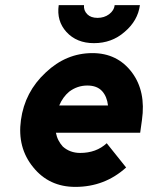

<svg xmlns="http://www.w3.org/2000/svg" viewBox="-20 -720 580 752"><path d="M529 -200 536 -250Q552 -362 497 -436Q440 -512 342 -512Q239 -512 159 -436Q77 -360 62 -250Q47 -142 110 -65Q172 12 275 12Q390 12 474 -64L398 -159Q357 -121 294 -121Q254 -121 226 -146Q216 -157 209 -170.5Q202 -184 199 -200ZM322 -385Q360 -385 380 -363Q399 -342 403 -307H212Q226 -340 251 -361Q283 -385 322 -385ZM210 -700Q201 -638 240 -595Q280 -551 348 -551Q418 -551 468 -595Q520 -639 528 -700H429Q427 -679 407 -664Q388 -650 362 -650Q336 -650 322 -664Q307 -679 309 -700Z"/></svg>

Font: Unageo
Style: Bold-Italic
Weight: 700
Designer: Richard Sepsi
Foundry: Richard Sepsi
Version: Version 2.000